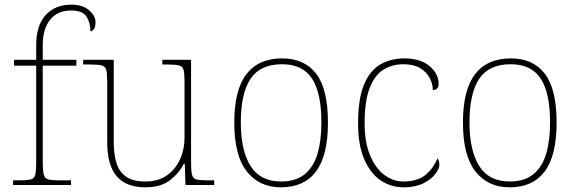

<svg xmlns="http://www.w3.org/2000/svg" viewBox="-20 -792 2468 822"><path d="M36 0V-20H68Q98 -20 112.5 -24Q127 -28 131 -44.5Q135 -61 135 -98V-511H40V-536H135V-600Q135 -682 175 -727Q215 -772 286 -772Q334 -772 361.5 -748Q389 -724 389 -697Q389 -677 382 -667.5Q375 -658 367 -658Q367 -695 350.5 -721Q334 -747 284 -747Q226 -747 194.5 -707.5Q163 -668 163 -600V-536H307V-511H163V-98Q163 -61 167.5 -44.5Q172 -28 186 -24Q200 -20 230 -20H284V0Z M602 10Q520 10 479.5 -37.5Q439 -85 439 -184V-442Q439 -477 435 -492.5Q431 -508 415 -512Q399 -516 362 -516H336V-536H467V-181Q467 -134 478 -96Q489 -58 518.5 -36.5Q548 -15 602 -15Q658 -15 695 -41.5Q732 -68 751 -110.5Q770 -153 770 -202V-442Q770 -477 766 -492.5Q762 -508 746 -512Q730 -516 693 -516H675V-536H798V-94Q798 -60 802 -44Q806 -28 820.5 -24Q835 -20 865 -20H897V0H774L771 -91H767Q748 -52 708.5 -21Q669 10 602 10Z M1183 10Q1090 10 1036.5 -58Q983 -126 983 -267Q983 -407 1035 -474.5Q1087 -542 1188 -542Q1283 -542 1333.5 -476.5Q1384 -411 1384 -267Q1384 -126 1333 -58Q1282 10 1183 10ZM1183 -15Q1247 -15 1285 -46.5Q1323 -78 1339.5 -134.5Q1356 -191 1356 -267Q1356 -395 1315.5 -456Q1275 -517 1188 -517Q1094 -517 1052.5 -454.5Q1011 -392 1011 -267Q1011 -148 1052.5 -81.5Q1094 -15 1183 -15Z M1708 10Q1654 10 1610 -19.5Q1566 -49 1539.5 -110Q1513 -171 1513 -263Q1513 -369 1538.5 -430Q1564 -491 1609 -516.5Q1654 -542 1711 -542Q1780 -542 1819 -509Q1858 -476 1858 -433Q1858 -408 1833 -406Q1833 -434 1819 -459.5Q1805 -485 1777.5 -501Q1750 -517 1707 -517Q1658 -517 1620.5 -493Q1583 -469 1562 -413.5Q1541 -358 1541 -264Q1541 -184 1564 -128Q1587 -72 1625 -43.5Q1663 -15 1708 -15Q1771 -16 1804 -45Q1837 -74 1853 -114Q1861 -103 1861 -86Q1861 -70 1843.5 -47Q1826 -24 1792 -7Q1758 10 1708 10Z M2162 10Q2069 10 2015.5 -58Q1962 -126 1962 -267Q1962 -407 2014 -474.5Q2066 -542 2167 -542Q2262 -542 2312.5 -476.5Q2363 -411 2363 -267Q2363 -126 2312 -58Q2261 10 2162 10ZM2162 -15Q2226 -15 2264 -46.5Q2302 -78 2318.5 -134.5Q2335 -191 2335 -267Q2335 -395 2294.5 -456Q2254 -517 2167 -517Q2073 -517 2031.5 -454.5Q1990 -392 1990 -267Q1990 -148 2031.5 -81.5Q2073 -15 2162 -15Z"/></svg>

Font: Noto Serif Telugu Thin
Style: Regular
Weight: 100
Designer: Jelle Bosma - Monotype Design Team
Foundry: Monotype Imaging Inc.
Version: Version 2.005; ttfautohint (v1.8.4.7-5d5b)